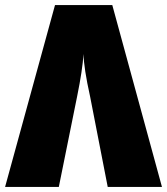

<svg xmlns="http://www.w3.org/2000/svg" viewBox="-20 -734 656 754"><path d="M616 0H403L334 -354Q309 -467 308 -522Q304 -459 283 -356L211 0H0L196 -714H421Z"/></svg>

Font: Noto Sans Display Black Narrow
Style: Regular
Weight: 900
Width: 4
Designer: Monotype Design team
Foundry: Monotype Imaging Inc.
Version: Version 1.000